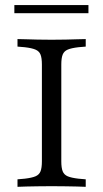

<svg xmlns="http://www.w3.org/2000/svg" viewBox="-20 -722 399 742"><path d="M171 -2.4Q147.6 -2.4 124.6 -2Q101.6 -1.6 81.5 -1.2Q61.3 -0.8 47.6 0V-29L75.8 -31.5Q103.2 -34.7 117.3 -40.7Q131.5 -46.8 136.7 -60.1Q141.9 -73.4 141.9 -98.4V-472.6Q141.9 -497.6 136.7 -510.9Q131.5 -524.2 117.3 -530.2Q103.2 -536.3 75.8 -539.5L47.6 -541.9V-571Q61.3 -571 81.5 -570.2Q101.6 -569.4 124.6 -569Q147.6 -568.5 171 -568.5H179.8H187.9Q211.3 -568.5 234.3 -569Q257.3 -569.4 277.4 -570.2Q297.6 -571 311.3 -571V-541.9L283.1 -539.5Q255.6 -536.3 241.5 -530.2Q227.4 -524.2 222.2 -510.9Q216.9 -497.6 216.9 -472.6V-98.4Q216.9 -73.4 222.2 -60.1Q227.4 -46.8 241.5 -40.7Q255.6 -34.7 283.1 -31.5L311.3 -29V0Q297.6 -0.8 277.4 -1.2Q257.3 -1.6 234.3 -2Q211.3 -2.4 187.9 -2.4H179.8ZM35.5 -671V-702.4H321.8V-671Z"/></svg>

Font: Playfair 5pt SemiExpanded Light Light
Style: Regular
Weight: 300
Version: Version 2.203